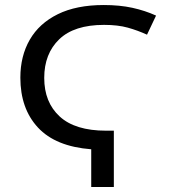

<svg xmlns="http://www.w3.org/2000/svg" viewBox="-20 -744 672 764"><path d="M343 0V-150Q201 -161 131 -236.5Q61 -312 61 -435Q61 -521 98.5 -586Q136 -651 210 -687.5Q284 -724 393 -724Q456 -724 506.5 -713Q557 -702 601 -682L565 -606Q528 -623 488.5 -634Q449 -645 394 -645Q275 -645 215.5 -587.5Q156 -530 156 -434Q156 -337 217.5 -280.5Q279 -224 402 -224H433V0Z"/></svg>

Font: Go Noto Current
Style: Regular
Weight: 400
Designer: Monotype Design Team
Foundry: Monotype Imaging Inc.
Version: Version 2.007; ttfautohint (v1.8) -l 8 -r 50 -G 200 -x 14 -D